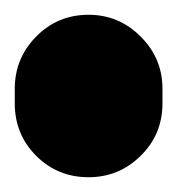

<svg xmlns="http://www.w3.org/2000/svg" viewBox="-20 -240 240 260"><path d="M0 -100H200V-120H0ZM100 -200Q58 -200 29 -170.5Q0 -141 0 -100Q0 -58 29 -29Q58 0 100 0Q141 0 170.5 -29Q200 -58 200 -100Q200 -141 170.5 -170.5Q141 -200 100 -200ZM100 -220Q58 -220 29 -190.5Q0 -161 0 -120Q0 -78 29 -49Q58 -20 100 -20Q141 -20 170.5 -49Q200 -78 200 -120Q200 -161 170.5 -190.5Q141 -220 100 -220Z"/></svg>

Font: Wavefont Black
Style: Regular
Weight: 900
Version: Version 3.004;gftools[0.9.33]